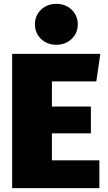

<svg xmlns="http://www.w3.org/2000/svg" viewBox="-20 -975 560 995"><path d="M479 -553H249V-423H451V-284H249V-144H495V0H43V-696H500ZM383 -849Q383 -804 351.5 -773.5Q320 -743 272 -743Q224 -743 192.5 -773.5Q161 -804 161 -849Q161 -894 192.5 -924.5Q224 -955 272 -955Q320 -955 351.5 -924.5Q383 -894 383 -849Z"/></svg>

Font: FiraGO Heavy
Style: Regular
Weight: 900
Designer: bBox Type
Foundry: bBox Type GmbH
Version: Version 1.001